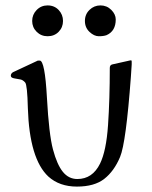

<svg xmlns="http://www.w3.org/2000/svg" viewBox="-20 -677 563 710"><path d="M408 -605Q408 -562 374 -547Q363 -543 345.5 -543Q328 -543 311 -559Q294 -575 294 -599.5Q294 -624 311 -640.5Q328 -657 351.5 -657Q375 -657 391.5 -640.5Q408 -624 408 -605ZM156 -543Q132 -543 115.5 -559.5Q99 -576 99 -599.5Q99 -623 115.5 -640Q132 -657 156 -657Q181 -657 197 -640Q213 -623 213 -599.5Q213 -576 197 -559.5Q181 -543 156 -543ZM159 -24Q89 -89 83 -277Q81 -363 73 -372Q65 -381 56.5 -383Q48 -385 34 -387Q20 -389 20 -397Q20 -405 28 -410L120 -453Q121 -453 123 -453Q125 -453 127 -453Q146 -453 153.5 -316.5Q161 -180 176 -124Q191 -68 212.5 -41.5Q234 -15 266 -15Q322 -15 350 -72Q373 -119 379.5 -214.5Q386 -310 386 -426Q386 -437 396 -439Q442 -449 452 -451.5Q462 -454 465 -454Q468 -454 467 -438.5Q466 -423 464 -393Q446 -149 424 -96.5Q402 -44 365.5 -15.5Q329 13 264.5 13Q200 13 159 -24Z"/></svg>

Font: Cardo
Style: Regular
Weight: 400
Designer: David J. Perry
Foundry: David J. Perry
Version: Version 1.0451